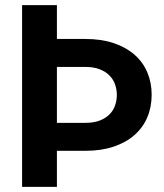

<svg xmlns="http://www.w3.org/2000/svg" viewBox="-20 -731 640 751"><path d="M202.6 -710.9V-578.6H313.5Q376.5 -578.6 424.8 -562.3Q473.1 -545.9 506.1 -517.1Q539.1 -488.3 556.2 -448Q573.2 -407.7 573.2 -360.4Q573.2 -312.5 556.2 -272.2Q539.1 -231.9 506.1 -202.9Q473.1 -173.8 424.8 -157.5Q376.5 -141.1 313.5 -141.1H202.6V0H66.4V-710.9ZM202.6 -469.2V-250.5H313.5Q346.7 -250.5 370.1 -259.5Q393.6 -268.6 408.4 -283.7Q423.3 -298.8 430.2 -318.6Q437 -338.4 437 -359.4Q437 -380.4 430.2 -400.4Q423.3 -420.4 408.4 -435.5Q393.6 -450.7 370.1 -460Q346.7 -469.2 313.5 -469.2Z"/></svg>

Font: TypoPRO Roboto Mono
Style: Bold
Weight: 700
Designer: Google
Version: Version 2.000986; 2015; ttfautohint (v1.3)